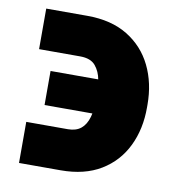

<svg xmlns="http://www.w3.org/2000/svg" viewBox="-68 -605 637 683"><g transform="rotate(10 250.5 -264.0)"><path d="M44.9 -133.8H195.3Q224.6 -133.8 242.4 -148.4Q260.3 -163.1 268.3 -191.4Q276.4 -219.7 276.4 -259.8V-268.6Q276.4 -295.4 271.2 -325.2Q266.1 -355 248.8 -375.7Q231.4 -396.5 193.4 -396.5H44.9V-543H193.4Q280.3 -543 339.4 -506.8Q398.4 -470.7 428.7 -408.7Q459 -346.7 459 -268.6V-259.8Q459.5 -181.2 429.2 -118.9Q398.9 -56.6 340.1 -21Q281.2 14.6 195.3 14.6H44.9ZM98.6 -204.1V-327.1H314.5V-204.1Z"/></g></svg>

Font: Inter 16pt Black
Style: Regular
Weight: 900
Version: Version 4.001;git-66647c0bb